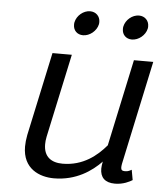

<svg xmlns="http://www.w3.org/2000/svg" viewBox="-51 -728 676 783"><g transform="rotate(5 287.5 -337.0)"><path d="M526.7 -633.3C527.5 -636.7 527.5 -640 527.5 -643.3C527.5 -665.8 510.8 -683.3 486.7 -683.3C459.2 -683.3 432.5 -660.8 426.7 -633.3C425.8 -630 425.8 -626.7 425.8 -622.5C425.8 -600 441.7 -583.3 465.8 -583.3C493.3 -583.3 520.8 -605.8 526.7 -633.3ZM326.7 -633.3C327.5 -636.7 327.5 -640 327.5 -643.3C327.5 -665.8 310.8 -683.3 286.7 -683.3C259.2 -683.3 232.5 -660.8 226.7 -633.3C225.8 -630 225.8 -626.7 225.8 -622.5C225.8 -600 241.7 -583.3 265.8 -583.3C293.3 -583.3 320.8 -605.8 326.7 -633.3ZM519.2 -12.5 511.7 -54.2C505.8 -50.8 497.5 -45.8 485 -45.8C472.5 -45.8 468.3 -50 468.3 -60.8C468.3 -65 469.2 -69.2 470 -75L560.8 -500H481.7L405.8 -145C368.3 -100.8 312.5 -54.2 228.3 -54.2C182.5 -54.2 150.8 -75.8 150.8 -126.7C150.8 -136.7 151.7 -146.7 154.2 -158.3L227.5 -500H148.3L75 -158.3C71.7 -140.8 70 -125 70 -110.8C70 -19.2 140 8.3 198.3 8.3C289.2 8.3 352.5 -36.7 391.7 -77.5L390.8 -75C389.2 -65 387.5 -56.7 387.5 -48.3C387.5 -12.5 406.7 8.3 448.3 8.3C482.5 8.3 508.3 -5.8 519.2 -12.5Z"/></g></svg>

Font: BoonHome
Style: Book Oblique
Weight: 400
Italic angle: -12°
Designer: Sungsit Sawaiwan
Foundry: Sungsit Sawaiwan
Version: Version 0.2